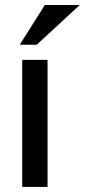

<svg xmlns="http://www.w3.org/2000/svg" viewBox="-20 -735 333 755"><path d="M67.4 0V-499.5H167V0ZM124.5 -559.1H57.6L156.2 -715.3H293.5Z"/></svg>

Font: Pontano Sans SemiBold
Style: Regular
Weight: 600
Designer: Vernon Adams
Foundry: Vernon Adams
Version: Version 2.001